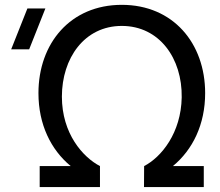

<svg xmlns="http://www.w3.org/2000/svg" viewBox="-20 -754 887 774"><path d="M140 0H383V-84.5C314.5 -120 229.5 -215 229.5 -364.5C229.5 -519 320 -649.5 471 -649.5C623 -649.5 715 -518 712.5 -361.5C710 -218 630.5 -120.5 561 -84.5L560.5 0H801.5V-84.5H677C757 -150.5 807 -252.5 807 -378.5C807 -579.5 678 -734.5 471 -734.5C264 -734.5 135 -579.5 135 -378.5C135 -252.5 185 -150.5 265 -84.5H140ZM25 -555H97.5L163 -720H90.5Z"/></svg>

Font: Eudonet Medium
Style: Regular
Weight: 500
Designer: Mikhail Sharanda
Foundry: Mikhail Sharanda
Version: Version 4.503;Glyphs 3.1.2 (3151)